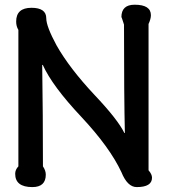

<svg xmlns="http://www.w3.org/2000/svg" viewBox="-20 -775 708 798"><path d="M56.4 -650.8Q47.2 -665.6 47.2 -685.6Q47.2 -742.6 110.8 -742.6Q172.3 -742.6 172.3 -699Q172.3 -665.6 214.9 -586.7Q269.2 -490.8 372.8 -380.5Q470.3 -277.4 496.9 -222.1H499Q495.4 -370.3 495.4 -672.8Q484.6 -707.2 484.6 -703.6Q484.6 -755.4 539.5 -755.4Q607.2 -755.4 607.2 -711.8Q607.2 -696.4 597.4 -675.4V-67.2Q611.8 -50.8 611.8 -36.4Q611.8 2.6 548.2 2.6Q509.7 2.6 484.6 -59.5Q436.4 -162.6 318.5 -288.7Q196.9 -417.9 157.9 -505.1H155.4Q158.5 -299.5 158.5 -83.6Q170.3 -66.2 170.3 -49.2Q170.3 2.6 114.4 2.6Q43.1 2.6 43.1 -52.8Q43.1 -69.7 56.4 -83.6Z"/></svg>

Font: Myanmar Handwriting
Style: Regular
Weight: 400
Designer: Khon Soe Zaw Thu
Foundry: PaOh Unicode khonsoezawthu@gmail.com and @hotmail.com
Version: Version 1.30 November 9, 2016